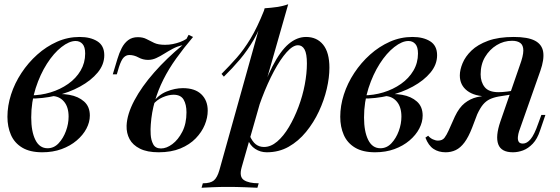

<svg xmlns="http://www.w3.org/2000/svg" viewBox="-20 -703 2635 904"><path d="M204 -5Q234 -5 256 -28.5Q278 -52 290.5 -86Q303 -120 303 -154Q303 -199 281.5 -224.5Q260 -250 225 -251L219 -257Q264 -264 306.5 -256.5Q349 -249 376 -225Q403 -201 403 -159Q403 -128 387 -97.5Q371 -67 341 -41.5Q311 -16 270 -1Q229 14 179 14Q121 14 84.5 -8Q48 -30 31.5 -68Q15 -106 15 -153Q15 -205 32 -258Q49 -311 81 -359.5Q113 -408 155.5 -446Q198 -484 248.5 -506.5Q299 -529 355 -529Q406 -529 438.5 -508.5Q471 -488 471 -443Q471 -399 440 -361.5Q409 -324 357 -295.5Q305 -267 242.5 -252.5Q180 -238 118 -239L123 -254Q172 -254 218 -268Q264 -282 301 -308Q338 -334 359.5 -370.5Q381 -407 381 -451Q381 -482 368.5 -496Q356 -510 336 -510Q306 -510 269.5 -481.5Q233 -453 201 -403Q169 -353 148 -288Q127 -223 127 -150Q127 -84 146.5 -44.5Q166 -5 204 -5Z M727 14Q673 14 639 -3Q605 -20 590 -48Q575 -76 576 -111Q578 -165 612.5 -230Q647 -295 706 -362Q765 -429 839 -490Q815 -485 793.5 -473.5Q772 -462 753 -450Q734 -438 715.5 -429.5Q697 -421 677 -421Q653 -421 632 -432.5Q611 -444 589 -444Q574 -444 562.5 -432.5Q551 -421 540 -387L530 -353H511L533 -426Q541 -453 553 -476.5Q565 -500 583.5 -514Q602 -528 629 -528Q653 -528 670 -519Q687 -510 706 -501Q725 -492 757 -492Q776 -492 793.5 -495.5Q811 -499 827.5 -505Q844 -511 858 -520L868 -539L889 -529Q845 -477 809.5 -427.5Q774 -378 749 -328Q724 -278 709 -226Q694 -174 690 -118Q688 -96 689.5 -69.5Q691 -43 701.5 -23.5Q712 -4 738 -4Q764 -4 791.5 -24.5Q819 -45 838.5 -83Q858 -121 858 -174Q858 -211 844.5 -234Q831 -257 797 -257Q774 -257 746 -245Q718 -233 700 -210L695 -214Q724 -256 764 -272Q804 -288 841 -288Q898 -288 928 -259Q958 -230 958 -182Q958 -149 944 -115Q930 -81 901.5 -51.5Q873 -22 829.5 -4Q786 14 727 14Z M1383 -490Q1359 -490 1329.5 -457Q1300 -424 1270 -368Q1240 -312 1213 -241Q1186 -170 1168 -94L1186 -200Q1226 -319 1263 -391Q1300 -463 1339 -496Q1378 -529 1421 -529Q1472 -529 1501.5 -492.5Q1531 -456 1531 -384Q1531 -338 1518.5 -284.5Q1506 -231 1481.5 -178.5Q1457 -126 1421 -82Q1385 -38 1339 -12Q1293 14 1236 14Q1206 14 1181.5 -2Q1157 -18 1147 -47L1155 -66Q1168 -36 1184.5 -23.5Q1201 -11 1223 -11Q1255 -11 1285 -36.5Q1315 -62 1340.5 -105Q1366 -148 1385.5 -200Q1405 -252 1415 -305Q1425 -358 1425 -404Q1425 -450 1414 -470Q1403 -490 1383 -490ZM1226 -664Q1256 -666 1284 -670Q1312 -674 1337 -683L1118 84Q1105 129 1128 144.5Q1151 160 1198 160L1192 181Q1171 180 1132 178.5Q1093 177 1050 177Q1016 177 981 178.5Q946 180 929 181L935 160Q971 160 987 146.5Q1003 133 1013 98ZM1023 -355Q1061 -393 1094.5 -431Q1128 -469 1159.5 -521Q1191 -573 1223 -653L1226 -637Q1205 -568 1175 -516.5Q1145 -465 1109.5 -423Q1074 -381 1034 -342Z M1771 -5Q1801 -5 1823 -28.5Q1845 -52 1857.5 -86Q1870 -120 1870 -154Q1870 -199 1848.5 -224.5Q1827 -250 1792 -251L1786 -257Q1831 -264 1873.5 -256.5Q1916 -249 1943 -225Q1970 -201 1970 -159Q1970 -128 1954 -97.5Q1938 -67 1908 -41.5Q1878 -16 1837 -1Q1796 14 1746 14Q1688 14 1651.5 -8Q1615 -30 1598.5 -68Q1582 -106 1582 -153Q1582 -205 1599 -258Q1616 -311 1648 -359.5Q1680 -408 1722.5 -446Q1765 -484 1815.5 -506.5Q1866 -529 1922 -529Q1973 -529 2005.5 -508.5Q2038 -488 2038 -443Q2038 -399 2007 -361.5Q1976 -324 1924 -295.5Q1872 -267 1809.5 -252.5Q1747 -238 1685 -239L1690 -254Q1739 -254 1785 -268Q1831 -282 1868 -308Q1905 -334 1926.5 -370.5Q1948 -407 1948 -451Q1948 -482 1935.5 -496Q1923 -510 1903 -510Q1873 -510 1836.5 -481.5Q1800 -453 1768 -403Q1736 -353 1715 -288Q1694 -223 1694 -150Q1694 -84 1713.5 -44.5Q1733 -5 1771 -5Z M2427 -394Q2444 -440 2444 -465Q2444 -490 2430 -500.5Q2416 -511 2391 -511Q2352 -511 2318.5 -490.5Q2285 -470 2264 -435Q2243 -400 2243 -353Q2243 -317 2262 -293Q2281 -269 2327 -269Q2345 -269 2369 -272Q2393 -275 2409 -279L2411 -266Q2384 -257 2347.5 -253Q2311 -249 2278 -249Q2215 -249 2180 -275.5Q2145 -302 2145 -348Q2145 -374 2158 -405.5Q2171 -437 2200 -465Q2229 -493 2278 -511Q2327 -529 2399 -529Q2465 -529 2498.5 -511.5Q2532 -494 2537.5 -458.5Q2543 -423 2524 -369L2424 -85Q2420 -73 2418.5 -59Q2417 -45 2422 -36Q2427 -27 2442 -27Q2461 -27 2478.5 -48Q2496 -69 2514 -121L2529 -162H2548L2523 -89Q2510 -49 2488.5 -26.5Q2467 -4 2443 5Q2419 14 2395 14Q2340 14 2326 -23.5Q2312 -61 2336 -131ZM1996 -64Q2005 -53 2018 -47Q2031 -41 2042 -41Q2063 -41 2073 -54.5Q2083 -68 2092 -88L2122 -155Q2142 -197 2168 -217.5Q2194 -238 2225 -245.5Q2256 -253 2288 -255Q2316 -257 2341 -261Q2366 -265 2391 -268L2387 -258Q2352 -253 2327.5 -248.5Q2303 -244 2285.5 -235.5Q2268 -227 2254.5 -211Q2241 -195 2227 -165L2203 -102Q2186 -58 2167 -32.5Q2148 -7 2126 3.5Q2104 14 2078 14Q2045 14 2021 -2Q1997 -18 1983 -55Z"/></svg>

Font: Playfair Display Medium
Style: Italic
Weight: 500
Italic angle: -14°
Designer: Claus Eggers Sørensen
Foundry: Claus Eggers Sørensen
Version: Version 1.203